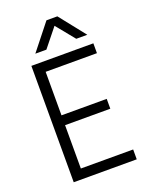

<svg xmlns="http://www.w3.org/2000/svg" viewBox="-161 -962 812 1045"><g transform="rotate(-20 245.0 -439.5)"><path d="M445 0H80V-674H439V-617H142V-365H404V-308H142V-57H445ZM187 -729H123L242 -879H305L424 -729H360L273 -836Z"/></g></svg>

Font: Hind Madurai Light
Style: Regular
Weight: 300
Designer: Jyotish Sonowal
Foundry: Indian Type Foundry
Version: Version 1.001;PS 1.0;hotconv 1.0.86;makeotf.lib2.5.63406; tt